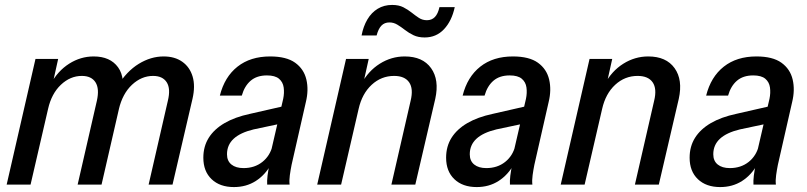

<svg xmlns="http://www.w3.org/2000/svg" viewBox="-20 -749 3276 779"><path d="M7 0 124 -510H216L192 -402H197L104 0ZM295 0 373 -340Q384 -389 367.5 -415Q351 -441 312 -441Q265 -441 227 -405Q189 -369 175 -307L185 -407Q214 -461 260.5 -490.5Q307 -520 360 -520Q427 -520 459 -476Q491 -432 472 -348L392 0ZM583 0 661 -340Q673 -389 656.5 -415Q640 -441 601 -441Q554 -441 515.5 -405Q477 -369 462 -305L457 -400Q494 -460 543 -490Q592 -520 644 -520Q689 -520 719.5 -498.5Q750 -477 761.5 -438.5Q773 -400 761 -348L680 0Z M1064 0Q1063 -15 1065.5 -36.5Q1068 -58 1074 -84L1068 -85L1129 -348Q1134 -372 1131 -394Q1128 -416 1112 -429.5Q1096 -443 1063 -443Q1022 -443 997 -421.5Q972 -400 961 -361H872Q891 -437 943.5 -478.5Q996 -520 1076 -520Q1142 -520 1177.5 -494.5Q1213 -469 1223 -426.5Q1233 -384 1221 -335L1163 -80Q1159 -60 1156 -38.5Q1153 -17 1155 0ZM929 10Q872 10 838.5 -22Q805 -54 805 -109Q805 -155 827 -190Q849 -225 891 -249.5Q933 -274 994 -287L1143 -321L1127 -249L1009 -224Q955 -211 928 -186Q901 -161 901 -123Q901 -96 919 -81.5Q937 -67 968 -67Q1013 -67 1044.5 -92Q1076 -117 1086 -159L1081 -84Q1056 -39 1017.5 -14.5Q979 10 929 10Z M1267 0 1384 -510H1476L1452 -402H1457L1364 0ZM1568 0 1646 -340Q1658 -389 1640 -415Q1622 -441 1579 -441Q1527 -441 1488 -405Q1449 -369 1435 -307L1445 -407Q1474 -461 1521 -490.5Q1568 -520 1622 -520Q1695 -520 1729 -472.5Q1763 -425 1746 -348L1665 0ZM1703 -597Q1677 -597 1658 -606Q1639 -615 1623 -627.5Q1607 -640 1592 -649Q1577 -658 1560 -658Q1540 -658 1527.5 -645Q1515 -632 1508 -605H1447Q1454 -642 1470.5 -670Q1487 -698 1512.5 -713.5Q1538 -729 1571 -729Q1598 -729 1616.5 -719.5Q1635 -710 1650 -698Q1665 -686 1679.5 -676.5Q1694 -667 1712 -667Q1732 -667 1744.5 -680Q1757 -693 1763 -720H1825Q1813 -664 1781.5 -630.5Q1750 -597 1703 -597Z M2049 0Q2048 -15 2050.5 -36.5Q2053 -58 2059 -84L2053 -85L2114 -348Q2119 -372 2116 -394Q2113 -416 2097 -429.5Q2081 -443 2048 -443Q2007 -443 1982 -421.5Q1957 -400 1946 -361H1857Q1876 -437 1928.5 -478.5Q1981 -520 2061 -520Q2127 -520 2162.5 -494.5Q2198 -469 2208 -426.5Q2218 -384 2206 -335L2148 -80Q2144 -60 2141 -38.5Q2138 -17 2140 0ZM1914 10Q1857 10 1823.5 -22Q1790 -54 1790 -109Q1790 -155 1812 -190Q1834 -225 1876 -249.5Q1918 -274 1979 -287L2128 -321L2112 -249L1994 -224Q1940 -211 1913 -186Q1886 -161 1886 -123Q1886 -96 1904 -81.5Q1922 -67 1953 -67Q1998 -67 2029.5 -92Q2061 -117 2071 -159L2066 -84Q2041 -39 2002.5 -14.5Q1964 10 1914 10Z M2255 0 2372 -510H2464L2440 -402H2445L2352 0ZM2556 0 2634 -340Q2646 -389 2628 -415Q2610 -441 2567 -441Q2515 -441 2476 -405Q2437 -369 2423 -307L2433 -407Q2462 -461 2509 -490.5Q2556 -520 2610 -520Q2683 -520 2717 -472.5Q2751 -425 2734 -348L2653 0Z M3037 0Q3036 -15 3038.5 -36.5Q3041 -58 3047 -84L3041 -85L3102 -348Q3107 -372 3104 -394Q3101 -416 3085 -429.5Q3069 -443 3036 -443Q2995 -443 2970 -421.5Q2945 -400 2934 -361H2845Q2864 -437 2916.5 -478.5Q2969 -520 3049 -520Q3115 -520 3150.5 -494.5Q3186 -469 3196 -426.5Q3206 -384 3194 -335L3136 -80Q3132 -60 3129 -38.5Q3126 -17 3128 0ZM2902 10Q2845 10 2811.5 -22Q2778 -54 2778 -109Q2778 -155 2800 -190Q2822 -225 2864 -249.5Q2906 -274 2967 -287L3116 -321L3100 -249L2982 -224Q2928 -211 2901 -186Q2874 -161 2874 -123Q2874 -96 2892 -81.5Q2910 -67 2941 -67Q2986 -67 3017.5 -92Q3049 -117 3059 -159L3054 -84Q3029 -39 2990.5 -14.5Q2952 10 2902 10Z"/></svg>

Font: Instrument Sans SemiCondensed Medium
Style: Italic
Weight: 500
Width: 4
Italic angle: -13°
Designer: Rodrigo Fuenzalida
Foundry: fragTYPE
Version: Version 1.000;gftools[0.9.28]